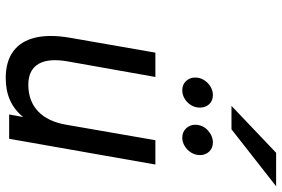

<svg xmlns="http://www.w3.org/2000/svg" viewBox="-177 -796 985 671"><g transform="rotate(90 315.5 -460.5)"><path d="M253 12Q195.5 12 159.8 -14Q124 -40 111.8 -90.2Q99.5 -140.5 112 -213L164 -511H249L195 -207Q182.5 -138 203.5 -102.5Q224.5 -67 276 -67Q333 -67 369 -101Q405 -135 416 -200L470 -511H555L465 0H380L389 -49Q364.5 -18.5 330.5 -3.2Q296.5 12 253 12ZM461 -605Q441.5 -605 428.8 -618.2Q416 -631.5 416 -650Q416 -676.5 435.5 -694.2Q455 -712 478 -712Q497.5 -712 509.8 -699Q522 -686 522 -667Q522 -650 513.2 -636Q504.5 -622 490.5 -613.5Q476.5 -605 461 -605ZM295 -605Q275.5 -605 263.2 -618.2Q251 -631.5 251 -650Q251 -667 259.8 -681Q268.5 -695 282.5 -703.5Q296.5 -712 312 -712Q332.5 -712 344.2 -699Q356 -686 356 -667Q356 -641.5 337.5 -623.2Q319 -605 295 -605ZM350 -777 514 -933H631L432 -777Z"/></g></svg>

Font: Overpass
Style: Italic
Weight: 400
Italic angle: -10°
Designer: Delve Withrington, Dave Bailey, Thomas Jockin
Foundry: Delve Fonts LLC
Version: Version 4.000